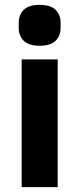

<svg xmlns="http://www.w3.org/2000/svg" viewBox="-20 -769 326 789"><path d="M57 0ZM143 -581Q98 -581 77.5 -601.5Q57 -622 57 -654V-676Q57 -708 77.5 -728.5Q98 -749 143 -749Q188 -749 208.5 -728.5Q229 -708 229 -676V-654Q229 -622 208.5 -601.5Q188 -581 143 -581ZM69 -525H217V0H69Z"/></svg>

Font: Aneliza ExtraBold
Style: Regular
Weight: 800
Designer: Mike Abbink, Paul van der Laan, Pieter van Rosmalen
Foundry: Bold Monday
Version: Version 3.001;September 8, 2019;FontCreator 11.5.0.2425 64-b